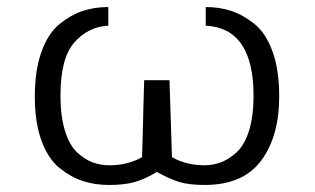

<svg xmlns="http://www.w3.org/2000/svg" viewBox="-20 -509 897 546"><path d="M79 -234Q79 -308 97.5 -360.5Q116 -413 148 -439.5Q180 -466 214 -477.5Q248 -489 288 -489V-436Q231 -433 191.5 -388.5Q152 -344 152 -237Q152 -178 165 -136.5Q178 -95 200 -75Q222 -55 244 -47Q266 -39 292 -39Q343 -39 384 -62Q385 -86 386 -131Q387 -176 388 -212.5Q389 -249 390 -281H462L469 -62Q510 -39 561 -39Q586 -39 608.5 -47.5Q631 -56 653 -76Q675 -96 688 -137Q701 -178 701 -237Q701 -429 565 -436V-489Q604 -489 637.5 -478Q671 -467 703.5 -441Q736 -415 755 -362.5Q774 -310 774 -235Q774 -121 722.5 -52Q671 17 562 17Q519 17 491.5 9Q464 1 426 -20Q391 1 362 9Q333 17 290 17Q250 17 216 6Q182 -5 149.5 -31Q117 -57 98 -109Q79 -161 79 -234Z"/></svg>

Font: Coval
Style: ExtraLight
Weight: 250
Foundry: Context Ltd
Version: Version 001.000